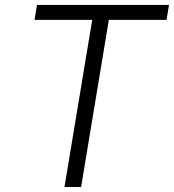

<svg xmlns="http://www.w3.org/2000/svg" viewBox="-20 -747 695 767"><path d="M117.9 -667.6 127.8 -727.3H655.2L645.2 -667.6H414.8L304 0H237.6L348.4 -667.6Z"/></svg>

Font: Inter P Light
Style: Italic
Weight: 300
Italic angle: 9.39999°
Designer: Rasmus Andersson
Foundry: rsms
Version: Version 3.018;git-588b23468